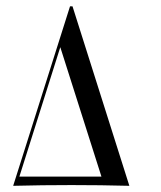

<svg xmlns="http://www.w3.org/2000/svg" viewBox="-20 -601 520 621"><path d="M22.6 0 206.5 -580.6H214.5L398.4 0Q305.6 -2.4 211.3 -2.4Q116.9 -2.4 22.6 0ZM42.7 -29.8H308.1L175 -448.4Z"/></svg>

Font: Playfair 144pt Light
Style: Italic
Weight: 300
Italic angle: -15.6°
Designer: Claus Eggers Sørensen
Foundry: Claus Eggers Sørensen
Version: Version 2.001;gftools[0.9.30]